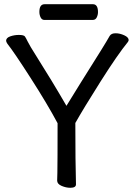

<svg xmlns="http://www.w3.org/2000/svg" viewBox="-20 -872 640 907"><path d="M312 15.1Q292 15.1 271 6.1Q250 -2.9 250 -19Q250 -40 251 -55.2Q252 -108.4 252 -290Q204.1 -379.9 124.5 -503.9Q44.9 -627.9 15.1 -665Q9.3 -673.8 8.8 -679.2Q8.8 -693.4 28.3 -700.2Q47.9 -707 68.8 -707Q92.8 -707 97.9 -699.5Q103 -691.9 110.8 -675.8Q126 -647 139.2 -627Q227.1 -487.8 293.9 -372.1Q348.1 -460.9 457 -633.8Q484.9 -678.7 498 -702.1Q505.9 -715.3 526.9 -714.8Q545.9 -714.8 566.9 -705.3Q587.9 -695.8 587.9 -682.1L585 -674.8Q535.2 -613.8 454.6 -486.3Q374 -358.9 335.9 -291Q335.9 -106.9 338.9 -1Q338.9 15.1 312 15.1ZM418 -777.8H189.9Q177.7 -777.8 171.9 -789.8Q166 -801.8 166 -815.9Q166 -852.1 190.9 -852.1H418.9Q442.9 -852.1 442.9 -814.9Q442.9 -801.8 437 -789.8Q431.2 -777.8 418 -777.8Z"/></svg>

Font: LXGW WenKai Screen R
Style: Regular
Weight: 400
Designer: Fontworks Inc.
Version: Version 1.235;May 31, 2022